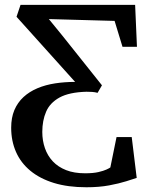

<svg xmlns="http://www.w3.org/2000/svg" viewBox="-20 -763 609 790"><path d="M335.5 7.5Q259.5 7.5 201.8 -10.2Q144 -28 104.8 -60.5Q65.5 -93 45.8 -138Q26 -183 26 -237.5Q26 -279 39.2 -310.2Q52.5 -341.5 76.8 -363.8Q101 -386 134.2 -400Q167.5 -414 207 -420Q226.5 -423 247.2 -424.5Q268 -426 289 -426L48 -694L64.5 -743H536L543.5 -570.5H484L451.5 -677L181 -684.5L236.5 -616.5L399.5 -412L381.5 -381Q370.5 -384 359.2 -384.8Q348 -385.5 335.5 -385.5Q264.5 -383.5 225 -361.8Q185.5 -340 169.8 -303.5Q154 -267 154 -220Q154 -184.5 164.8 -153.5Q175.5 -122.5 197.2 -99.2Q219 -76 252 -63Q285 -50 330 -50Q363.5 -50 385 -55Q406.5 -60 418.2 -65.5Q430 -71 434 -74L459.5 -199H522L542.5 -31Q528.5 -26.5 499.5 -17.2Q470.5 -8 429 -0.2Q387.5 7.5 335.5 7.5Z"/></svg>

Font: Merriweather 24pt Medium
Style: Regular
Weight: 500
Designer: Eben Sorkin
Foundry: Eben Sorkin
Version: Version 2.100